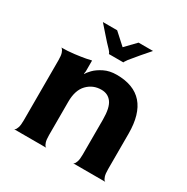

<svg xmlns="http://www.w3.org/2000/svg" viewBox="-154 -798 907 932"><g transform="rotate(30 299.5 -332.5)"><path d="M397 -60V-256Q397 -322 376.5 -350Q356 -378 319 -378Q272 -378 240 -345Q208 -312 208 -247V-60Q208 -34 212.5 -20.5Q217 -7 222.5 -2.5Q228 2 228 0H46Q46 2 51.5 -2.5Q57 -7 61.5 -20.5Q66 -34 66 -60V-398Q66 -424 61.5 -437Q57 -450 51.5 -455Q46 -460 46 -458Q82 -458 118 -462.5Q154 -467 178 -471.5Q202 -476 208 -478V-417L206 -404L208 -402Q212 -412 229.5 -430Q247 -448 277 -463Q307 -478 347 -478Q539 -478 539 -259V-60Q539 -34 543.5 -20.5Q548 -7 553.5 -2.5Q559 2 559 0H377Q377 2 382.5 -2.5Q388 -7 392.5 -20.5Q397 -34 397 -60ZM344 -546H263Q263 -548 260.5 -552.5Q258 -557 249 -567Q230 -586 200 -620.5Q170 -655 160 -666H240L304 -608L360 -666H441Q430 -654 398.5 -617Q367 -580 357 -567Q349 -556 346.5 -551.5Q344 -547 344 -546Z"/></g></svg>

Font: Red Rose Bold
Style: Regular
Weight: 700
Designer: jaikishan Patel
Version: Version 1.000